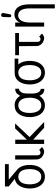

<svg xmlns="http://www.w3.org/2000/svg" viewBox="1212 -2032 1013 3478"><g transform="rotate(-90 1719.0 -292.5)"><path d="M119.1 -262.2C119.1 -301.8 124 -336.4 132.8 -366.2C141.6 -396 156.7 -420.4 177.7 -439.5C198.7 -458.5 226.1 -467.8 257.8 -467.8C283.7 -467.8 306.2 -461.4 325.2 -448.2L336.9 -439.5C357.9 -420.4 373 -396 381.8 -366.2C390.6 -336.4 395.5 -301.8 395.5 -262.2C395.5 -232.9 393.1 -206.1 387.7 -181.2C382.3 -156.2 374 -133.8 363.3 -114.3C352.5 -94.7 338.4 -79.6 320.3 -68.4C302.2 -57.1 281.7 -51.8 257.8 -51.8C233.9 -51.8 212.4 -57.1 194.3 -68.4C176.3 -79.6 162.1 -94.7 151.4 -114.3C140.6 -133.8 132.3 -156.2 127 -181.2C121.6 -206.1 119.1 -232.9 119.1 -262.2ZM43.9 -262.2C43.9 -210 52.2 -163.6 67.9 -122.6C83.5 -81.5 107.9 -48.3 140.6 -23.4C173.3 1.5 212.4 14.2 257.8 14.2C303.2 14.2 342.3 1.5 375 -23.4C407.7 -48.3 431.6 -81.1 447.3 -122.1C462.9 -163.1 470.7 -210 470.7 -262.2C470.7 -314 462.4 -359.9 446.8 -400.4C431.2 -440.9 406.7 -473.1 374 -497.6L205.1 -640.6H484.9V-710H81.1V-640.6L219.7 -531.2C200.2 -527.8 182.1 -522.5 165 -513.7C137.7 -500 115.7 -480.5 98.1 -456.1C80.6 -431.6 67.4 -402.3 58.1 -369.6C48.8 -336.9 43.9 -300.8 43.9 -262.2Z M568.8 -524.4 569.3 -141.1C569.3 -120.6 573.2 -101.6 581.1 -85C588.9 -68.4 598.6 -55.2 609.9 -44.9C621.1 -34.7 633.3 -25.4 646.5 -18.6C659.7 -11.7 671.4 -6.8 682.1 -3.9C692.9 -1 702.1 0 710 0C723.6 0 736.3 -2.4 748 -7.3C759.8 -12.2 768.1 -16.6 773.4 -20.5C778.8 -24.4 785.6 -31.2 794.9 -40L742.7 -89.8L735.4 -83L727.5 -77.1L718.8 -71.3L708 -67.4L694.8 -65.9C661.6 -65.9 645 -85.9 645 -126V-524.4Z M851.6 -523.4V0H928.7V-197.8L1143.6 0H1249L975.6 -263.7L1222.7 -525.9H1131.8L928.7 -312.5V-523.4Z M1412.1 -262.2C1412.1 -301.8 1417 -336.4 1425.8 -366.2C1434.6 -396 1449.7 -420.4 1470.7 -439.5C1491.7 -458.5 1519 -467.8 1550.8 -467.8C1582.5 -467.8 1608.9 -458.5 1629.9 -439.5C1650.9 -420.4 1666 -396 1674.8 -366.2C1683.6 -336.4 1688.5 -301.8 1688.5 -262.2C1688.5 -232.9 1686 -206.1 1680.7 -181.2C1675.3 -156.2 1667 -133.8 1656.2 -114.3C1645.5 -94.7 1631.3 -79.6 1613.3 -68.4C1595.2 -57.1 1574.7 -51.8 1550.8 -51.8C1526.9 -51.8 1505.4 -57.1 1487.3 -68.4C1469.2 -79.6 1455.1 -94.7 1444.3 -114.3C1433.6 -133.8 1425.3 -156.2 1419.9 -181.2C1414.6 -206.1 1412.1 -232.9 1412.1 -262.2ZM1849.1 4.9V-61.5C1828.1 -61.5 1809.1 -72.8 1792.5 -95.7C1775.4 -119.1 1766.6 -154.8 1764.6 -203.1V-314.5C1765.1 -356 1771.5 -387.7 1784.7 -409.2C1804.2 -440.9 1826.7 -457 1851.1 -457V-524.4C1799.3 -524.4 1763.7 -504.4 1743.7 -464.8C1733.4 -451.2 1726.6 -441.4 1723.1 -435.1C1708.5 -460 1689.9 -480.5 1667 -497.6C1634.3 -522 1595.7 -534.2 1550.8 -534.2C1516.6 -534.2 1485.4 -527.3 1458 -513.7C1430.7 -500 1408.7 -480.5 1391.1 -456.1C1373.5 -431.6 1360.4 -402.3 1351.1 -369.6C1341.8 -336.9 1336.9 -300.8 1336.9 -262.2C1336.9 -210 1345.2 -163.6 1360.8 -122.6C1376.5 -81.5 1400.9 -48.3 1433.6 -23.4C1466.3 1.5 1505.4 14.2 1550.8 14.2C1596.2 14.2 1635.3 1.5 1668 -23.4C1690.9 -41 1709.5 -62 1724.1 -87.4V-81.1C1724.1 -81.1 1724.6 -79.1 1726.1 -76.2C1750.5 -22.9 1791.5 3.9 1849.1 4.9Z M2003.9 -262.2C2003.9 -301.8 2008.8 -336.4 2017.6 -366.2C2026.4 -396 2041.5 -420.4 2062.5 -439.5C2083.5 -458.5 2110.8 -467.8 2142.6 -467.8C2174.3 -467.8 2200.7 -458.5 2221.7 -439.5C2242.7 -420.4 2257.8 -396 2266.6 -366.2C2275.4 -336.4 2280.3 -301.8 2280.3 -262.2C2280.3 -232.9 2277.8 -206.1 2272.5 -181.2C2267.1 -156.2 2258.8 -133.8 2248 -114.3C2237.3 -94.7 2223.1 -79.6 2205.1 -68.4C2187 -57.1 2166.5 -51.8 2142.6 -51.8C2118.7 -51.8 2097.2 -57.1 2079.1 -68.4C2061 -79.6 2046.9 -94.7 2036.1 -114.3C2025.4 -133.8 2017.1 -156.2 2011.7 -181.2C2006.3 -206.1 2003.9 -232.9 2003.9 -262.2ZM1928.7 -262.2C1928.7 -210 1937 -163.6 1952.6 -122.6C1968.3 -81.5 1992.7 -48.3 2025.4 -23.4C2058.1 1.5 2097.2 14.2 2142.6 14.2C2188 14.2 2227.1 1.5 2259.8 -23.4C2292.5 -48.3 2316.4 -81.1 2332 -122.1C2347.7 -163.1 2355.5 -210 2355.5 -262.2C2355.5 -314 2347.2 -359.9 2331.5 -400.4C2321.3 -426.3 2308.1 -448.7 2291 -467.8H2397V-534.2H2142.6C2108.4 -534.2 2077.1 -527.3 2049.8 -513.7C2022.5 -500 2000.5 -480.5 1982.9 -456.1C1965.3 -431.6 1952.1 -402.3 1942.9 -369.6C1933.6 -336.9 1928.7 -300.8 1928.7 -262.2Z M2458 -524.4V-455.6H2623L2624 -141.1C2624 -120.6 2627.9 -101.6 2635.7 -85C2643.6 -68.4 2653.3 -55.2 2664.6 -44.9C2675.8 -34.7 2688 -25.4 2701.2 -18.6C2714.4 -11.7 2726.1 -6.8 2736.8 -3.9C2747.6 -1 2756.8 0 2764.6 0C2778.3 0 2791 -2.4 2802.7 -7.3C2814.5 -12.2 2822.8 -16.6 2828.1 -20.5C2833.5 -24.4 2840.3 -31.2 2849.6 -40L2797.4 -89.8L2790 -83L2782.2 -77.1L2773.4 -71.3L2762.7 -67.4L2749.5 -65.9C2716.3 -65.9 2699.7 -85.9 2699.7 -126L2700.7 -455.6H2861.3V-524.4Z M3050.8 0V-263.7C3050.8 -292.5 3053.7 -318.8 3058.6 -343.3C3063.5 -367.7 3071.3 -389.6 3081.5 -409.2C3091.8 -428.7 3105.5 -443.4 3122.1 -454.6C3138.7 -465.8 3158.7 -471.2 3180.7 -471.2C3202.6 -471.2 3221.7 -465.8 3238.3 -455.1C3254.9 -444.3 3268.6 -429.2 3278.3 -410.2C3288.1 -391.1 3294.9 -369.1 3299.8 -344.7C3304.7 -320.3 3306.6 -293.5 3306.6 -264.2V193.4H3380.4V-264.2C3380.4 -311 3376 -352.5 3367.2 -387.7C3358.4 -422.9 3345.2 -451.2 3329.1 -473.1C3313 -495.1 3293.9 -511.2 3272.5 -522C3251 -532.7 3227.1 -538.1 3200.2 -538.1C3163.1 -538.1 3130.9 -528.3 3104.5 -508.8C3078.1 -489.3 3060.1 -464.4 3050.8 -435.5V-523.9H2976.6V0ZM3146.5 -621.1C3146.5 -616.2 3147.5 -612.3 3149.4 -608.4L3152.3 -604C3156.7 -599.1 3162.6 -596.2 3169.9 -595.2H3172.9C3178.2 -595.2 3183.1 -596.2 3188 -599.1C3194.3 -602.5 3197.8 -608.4 3199.2 -615.7L3222.7 -738.3C3222.7 -739.7 3223.1 -741.7 3223.1 -743.2C3223.1 -750.5 3221.2 -756.3 3217.8 -762.2C3216.8 -763.7 3215.8 -765.1 3214.4 -767.1C3209 -773.9 3201.2 -777.8 3191.4 -778.8C3189 -779.3 3187 -779.3 3184.6 -779.3C3178.7 -779.3 3173.3 -777.8 3168 -774.9C3157.7 -769 3151.9 -759.3 3150.4 -746.1Z"/></g></svg>

Font: Tuffy
Style: Regular
Weight: 500
Designer: Thatcher Ulrich, Karoly Barta and Michael Everson
Version: Version 001.270